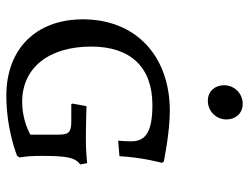

<svg xmlns="http://www.w3.org/2000/svg" viewBox="-110 -667 786 606"><g transform="rotate(90 283.0 -364.0)"><path d="M298 -627C332 -627 357 -654 357 -686C357 -712 340 -737 308 -737C274 -737 249 -710 249 -678C249 -653 265 -627 298 -627ZM282 9C390 9 472 -25 472 -25L477 -33C474 -47 472 -73 472 -101C472 -182 477 -208 499 -224L495 -246C495 -246 458 -242 421 -242C374 -242 320 -244 315 -244L307 -200L309 -196H362C397 -196 405 -189 405 -155V-67C405 -67 363 -41 301 -41C195 -41 127 -124 127 -259C127 -384 193 -452 311 -452C392 -452 426 -433 426 -386C426 -365 424 -344 424 -344L473 -348C477 -422 494 -482 494 -482L490 -488C490 -488 399 -507 330 -507C156 -507 41 -399 41 -233C41 -84 135 9 282 9Z"/></g></svg>

Font: Alegreya SC
Style: Regular
Weight: 400
Designer: Juan Pablo del Peral
Foundry: Huerta Tipografica
Version: Version 2.007;PS 002.007;hotconv 1.0.88;makeotf.lib2.5.64775